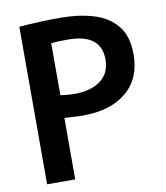

<svg xmlns="http://www.w3.org/2000/svg" viewBox="-82 -799 750 868"><g transform="rotate(-10 293.0 -365.5)"><path d="M64 -723Q149 -731 255 -731Q337 -731 404.5 -711Q472 -691 511.5 -643Q551 -595 551 -511Q551 -400 478 -339Q405 -278 279 -278Q257 -278 234.5 -279.5Q212 -281 193 -282V0H64ZM258 -381Q334 -381 378 -414.5Q422 -448 422 -510Q422 -570 383.5 -599Q345 -628 272 -628Q253 -628 232.5 -627.5Q212 -627 193 -625V-386Q203 -385 220.5 -383Q238 -381 258 -381Z"/></g></svg>

Font: Murecho Medium
Style: Regular
Weight: 500
Designer: Neil Summerour
Foundry: Positype
Version: Version 1.010; ttfautohint (v1.8.3)